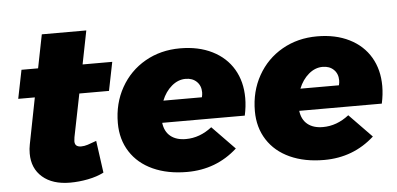

<svg xmlns="http://www.w3.org/2000/svg" viewBox="-48 -761 1788 864"><g transform="rotate(-5 846.0 -329.0)"><path d="M273 -193Q271 -179 271 -175Q271 -161 278.5 -155Q286 -149 300 -149Q314 -149 329.5 -154Q345 -159 369 -168L389 -23Q358 -7 317 1Q276 9 236 9Q157 9 111.5 -30.5Q66 -70 66 -137Q66 -159 70 -178L111 -387H36L62 -516H137L167 -667H368L338 -516H472L446 -387H312Z M1054 -302Q1054 -264 1045 -223H672Q677 -183 703 -162Q729 -141 772 -141Q835 -141 890 -184L992 -79Q897 7 765 7Q677 7 611 -23Q545 -53 509 -109Q473 -165 473 -239Q473 -328 513 -399Q553 -470 623 -510Q693 -550 781 -550Q864 -550 926 -519Q988 -488 1021 -432Q1054 -376 1054 -302ZM863 -344Q863 -374 844 -392.5Q825 -411 794 -411Q760 -411 731 -386.5Q702 -362 686 -322H860Q863 -334 863 -344Z M1673 -302Q1673 -264 1664 -223H1291Q1296 -183 1322 -162Q1348 -141 1391 -141Q1454 -141 1509 -184L1611 -79Q1516 7 1384 7Q1296 7 1230 -23Q1164 -53 1128 -109Q1092 -165 1092 -239Q1092 -328 1132 -399Q1172 -470 1242 -510Q1312 -550 1400 -550Q1483 -550 1545 -519Q1607 -488 1640 -432Q1673 -376 1673 -302ZM1482 -344Q1482 -374 1463 -392.5Q1444 -411 1413 -411Q1379 -411 1350 -386.5Q1321 -362 1305 -322H1479Q1482 -334 1482 -344Z"/></g></svg>

Font: Gontserrat ExtraBold
Style: Italic
Weight: 800
Italic angle: -11.3°
Designer: Julieta Ulanovsky
Foundry: Julieta Ulanovsky
Version: Version 6.001